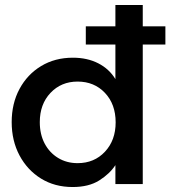

<svg xmlns="http://www.w3.org/2000/svg" viewBox="-20 -740 696 772"><path d="M272 12Q200 12 145 -22Q90 -56 58.5 -115Q27 -174 27 -249Q27 -324 58.5 -382.5Q90 -441 145.5 -474.5Q201 -508 273 -508Q331 -508 375 -485.5Q419 -463 444 -422V-561H325V-634H444V-720H554V-634H645V-561H554V0H444V-76Q421 -41 379 -14.5Q337 12 272 12ZM292 -84Q359 -84 402 -130Q445 -176 445 -248Q445 -321 402 -366.5Q359 -412 292 -412Q226 -412 183 -366.5Q140 -321 140 -249Q140 -200 159.5 -163Q179 -126 213.5 -105Q248 -84 292 -84Z"/></svg>

Font: HostGroteskMedium
Style: Regular
Weight: 500
Designer: Doukan Karapınar based on Poppins by Indian Type Foundry, Jonny Pinhorn
Foundry: Element Type
Version: Version 1.001; ttfautohint (v1.8.4.7-5d5b)